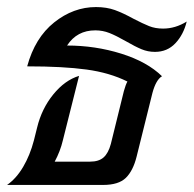

<svg xmlns="http://www.w3.org/2000/svg" viewBox="-38 -524 549 544"><path d="M152 -395Q232 -395 305.5 -372Q379 -349 421 -308Q404 -298 394 -261L349 -80Q339 -40 318.5 -20Q298 0 254 0H-18Q8 -18 27.5 -51Q47 -84 58 -126L67 -162Q80 -216 113 -256.5Q146 -297 186 -309L140 -126Q133 -96 117 -66H217Q242 -66 255.5 -78Q269 -90 276 -116L313 -266Q318 -284 323 -293Q273 -318 207 -327Q141 -336 39 -336Q61 -417 115.5 -460.5Q170 -504 234 -504Q264 -504 287.5 -495.5Q311 -487 340 -471Q367 -457 384.5 -450Q402 -443 424 -443Q459 -443 491 -463Q482 -426 459 -401.5Q436 -377 401 -377Q381 -377 363 -384.5Q345 -392 319 -407Q291 -423 272 -430.5Q253 -438 232 -438Q180 -438 152 -395Z"/></svg>

Font: Srisakdi
Style: Bold
Weight: 700
Designer: Cadson Demak Co.,Ltd.
Foundry: Cadson Demak Co.,Ltd.
Version: Version 1.000